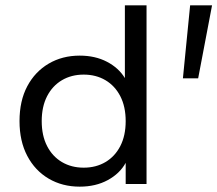

<svg xmlns="http://www.w3.org/2000/svg" viewBox="-20 -688 813 718"><path d="M278 10Q213 10 162 -20Q111 -50 82 -105Q53 -160 53 -235Q53 -311 82 -365.5Q111 -420 162 -450Q213 -480 278 -480Q336 -480 380 -457Q424 -434 447 -396V-668H528V0H450V-79Q428 -39 383 -14.5Q338 10 278 10ZM293 -61Q339 -61 374.5 -82Q410 -103 430 -142Q450 -181 450 -235Q450 -289 430 -328Q410 -367 374.5 -388Q339 -409 293 -409Q247 -409 211.5 -388Q176 -367 156 -328Q136 -289 136 -235Q136 -181 156 -142Q176 -103 211.5 -82Q247 -61 293 -61ZM664 -395 691 -668H773L721 -395Z"/></svg>

Font: Gantari
Style: Regular
Weight: 400
Designer: Anugrah Pasau
Foundry: Lafontype
Version: Version 1.000; ttfautohint (v1.8.3)